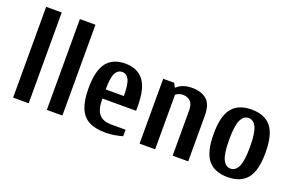

<svg xmlns="http://www.w3.org/2000/svg" viewBox="-88 -1040 2141 1391"><g transform="rotate(20 982.5 -345.0)"><path d="M70 0V-700H190V0Z M330 0V-700H450V0Z M560 -250Q560 -388 608 -449Q656 -510 750 -510Q844 -510 892 -449Q940 -388 940 -250V-215H680Q680 -131 710 -95.5Q740 -60 805 -60H915V-10Q890 -2 855 4Q820 10 785 10Q706 10 657 -15.5Q608 -41 584 -98Q560 -155 560 -250ZM820 -285Q820 -376 802 -410.5Q784 -445 750 -445Q716 -445 698 -410.5Q680 -376 680 -285Z M1045 -500H1130L1145 -470H1150Q1192 -510 1265 -510Q1337 -510 1378.5 -475Q1420 -440 1420 -350V0H1300V-350Q1300 -398 1277.5 -419Q1255 -440 1220 -440Q1203 -440 1188 -434Q1173 -428 1165 -420V0H1045Z M1525 -250Q1525 -389 1574.5 -449.5Q1624 -510 1725 -510Q1826 -510 1875.5 -449.5Q1925 -389 1925 -250Q1925 -111 1875.5 -50.5Q1826 10 1725 10Q1624 10 1574.5 -50.5Q1525 -111 1525 -250ZM1805 -250Q1805 -358 1784 -401.5Q1763 -445 1725 -445Q1687 -445 1666 -401.5Q1645 -358 1645 -250Q1645 -142 1666 -98.5Q1687 -55 1725 -55Q1763 -55 1784 -98.5Q1805 -142 1805 -250Z"/></g></svg>

Font: Cuprum
Style: Bold
Weight: 700
Designer: Jovanny Lemonad
Foundry: Jovanny Lemonad
Version: Version 2.000